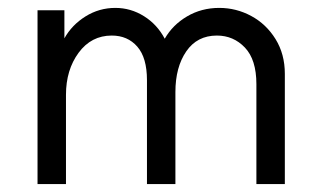

<svg xmlns="http://www.w3.org/2000/svg" viewBox="-20 -466 808 486"><path d="M701 -279V0H629V-253Q629 -315 600 -345.5Q571 -376 529 -376Q479 -376 451.5 -336Q424 -296 424 -233V0H352V-263Q352 -320 327.5 -348Q303 -376 263 -376Q211 -376 179 -332.5Q147 -289 147 -226V0H75V-440H143V-369Q162 -403 196.5 -424.5Q231 -446 272 -446Q311 -446 344.5 -425Q378 -404 397 -368Q417 -403 453.5 -424.5Q490 -446 535 -446Q578 -446 616 -425.5Q654 -405 677.5 -367Q701 -329 701 -279Z"/></svg>

Font: Tilda Sans
Style: Regular
Weight: 400
Designer: ParaType Ltd
Foundry: ParaType Ltd
Version: Version 1.002W